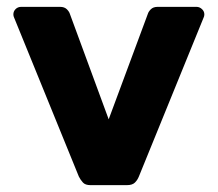

<svg xmlns="http://www.w3.org/2000/svg" viewBox="-20 -540 635 560"><path d="M244 0Q229 0 222 -7.5Q215 -15 210 -25L21 -489Q19 -493 19 -498Q19 -507 25.5 -513.5Q32 -520 42 -520H155Q168 -520 175 -513Q182 -506 184 -499L297 -192L411 -499Q413 -506 420 -513Q427 -520 440 -520H553Q562 -520 569 -513.5Q576 -507 576 -498Q576 -493 574 -489L385 -25Q381 -15 373.5 -7.5Q366 0 350 0Z"/></svg>

Font: Rubik Light
Style: Bold
Weight: 700
Version: Version 2.104